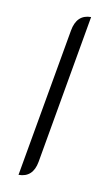

<svg xmlns="http://www.w3.org/2000/svg" viewBox="-67 -546 339 592"><g transform="rotate(10 103.0 -250.0)"><path d="M116 -457Q125 -509 170 -509L88 -41Q79 9 34 9Z"/></g></svg>

Font: K2D Thin
Style: Italic
Weight: 100
Italic angle: -10°
Designer: Katatrad Aksorn Co.,Ltd.
Foundry: Cadson Demak Co.,Ltd.
Version: Version 1.000; ttfautohint (v1.6)